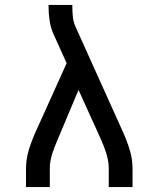

<svg xmlns="http://www.w3.org/2000/svg" viewBox="-20 -755 640 775"><path d="M85 0V-74Q85 -113 96.5 -150.5Q108 -188 124 -223L249 -500L197 -615Q185 -641 180.5 -670Q176 -699 176 -728V-735H272V-728Q272 -708 274 -687.5Q276 -667 284 -649L476 -223Q492 -188 503.5 -150.5Q515 -113 515 -74V0H419V-74Q419 -104 410 -133Q401 -162 389 -189L297 -392L212 -190Q206 -176 200.5 -162Q195 -148 190.5 -133.5Q186 -119 183.5 -104Q181 -89 181 -74V0Z"/></svg>

Font: Iosevka Curly Medium Extended
Style: Regular
Weight: 500
Width: 7
Monospace: yes
Designer: Belleve Invis
Foundry: Belleve Invis
Version: Version 11.1.0; ttfautohint (v1.8.3)